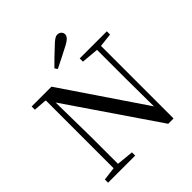

<svg xmlns="http://www.w3.org/2000/svg" viewBox="-250 -1125 1302 1302"><g transform="rotate(-45 400.5 -474.0)"><path d="M334 -806 347 -786C396 -810 445 -835 493 -860C536 -882 549 -900 549 -918C549 -937 533 -954 510 -954C492 -954 476 -943 445 -913C409 -880 371 -843 334 -806ZM614 6H665V-690L763 -701V-732H503V-701L627 -690V-411L629 -146L232 -732H42V-701L136 -694L139 -690V-43L43 -31V0H303V-31L181 -43V-302L176 -636Z"/></g></svg>

Font: Noto Serif HK Medium
Style: Regular
Weight: 500
Designer: Ryoko NISHIZUKA 西塚涼子 (kana & ideographs); Frank Grießhammer (Latin, Greek & Cyrillic); Wenlong ZHANG 张文龙 (bopomofo); San
Foundry: Adobe
Version: Version 2.001;hotconv 1.1.0;makeotfexe 2.6.0